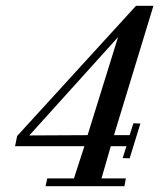

<svg xmlns="http://www.w3.org/2000/svg" viewBox="-20 -642 579 662"><path d="M449 -622H509L373 -176H427L440 -217L464 -216L427 -96L403 -97L416 -138H362L330 -27H414L409 0H137L143 -27H235L271 -138H32L39 -173ZM282 -176 387 -514 81 -175Z"/></svg>

Font: GFS Solomos
Style: Regular
Weight: 400
Designer: George D. Matthiopoulos
Foundry: George D. Matthiopoulos
Version: Version 1.000